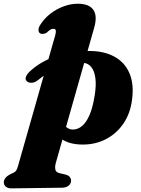

<svg xmlns="http://www.w3.org/2000/svg" viewBox="-126 -764 757 1030"><path d="M291 -744Q352 -744 374.8 -711.2Q397.5 -678.5 379 -614.5L173 111.5Q168 131 171 145.8Q174 160.5 193.5 165L223.5 172Q241.5 176.5 248.2 185.2Q255 194 255.5 204Q255.5 221.5 241.8 232.2Q228 243 206 243L-68 246.5Q-82 246.5 -93.8 238.2Q-105.5 230 -105.5 212.5Q-105.5 202 -96.5 190.2Q-87.5 178.5 -63 167Q-51 162.5 -44.8 157Q-38.5 151.5 -35 143.2Q-31.5 135 -28.5 123.5L162.5 -547.5Q170 -571 172.5 -584.5Q175 -598 172.2 -603.8Q169.5 -609.5 160 -609.5Q152.5 -609.5 144.2 -604.8Q136 -600 123 -587.5Q112 -582.5 104 -582Q96 -581.5 90 -584.5Q80.5 -590 80.5 -603.5Q80.5 -617 91.5 -633Q112.5 -666 145 -691Q177.5 -716 215.8 -730Q254 -744 291 -744ZM71 -329.5Q56.5 -319.5 40.8 -320Q25 -320.5 16.5 -329.5Q7 -339.5 14.5 -355.2Q22 -371 40.5 -386.5Q74.5 -417.5 121.5 -440.8Q168.5 -464 227 -477.2Q285.5 -490.5 353 -490.5Q432 -490.5 487.5 -460.2Q543 -430 568.2 -371.8Q593.5 -313.5 582.5 -229.5Q573 -155 536 -101Q499 -47 442.8 -17.8Q386.5 11.5 318.5 11.5Q246 11.5 203.2 -19Q160.5 -49.5 151 -93L206 -115Q216 -93.5 230.5 -81.5Q245 -69.5 264.5 -69Q290.5 -69 313.2 -87.2Q336 -105.5 353.8 -145.8Q371.5 -186 382 -252Q391 -308.5 385.5 -346.5Q380 -384.5 363.5 -404.5Q347 -424.5 323 -426.5Q268 -430.5 204 -407.5Q140 -384.5 71 -329.5Z"/></svg>

Font: Fraunces
Style: Italic
Weight: 900
Italic angle: -16°
Version: Version 1.000;[0bf87f6ff]